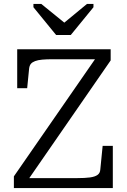

<svg xmlns="http://www.w3.org/2000/svg" viewBox="-20 -962 649 982"><path d="M267 -783H342L458 -925V-942H425L282 -824L335 -825L191 -942H151V-925ZM248 -659Q218 -659 196 -657Q174 -655 159.5 -649.5Q145 -644 138 -635.5Q131 -627 129 -612L119 -511H68V-710H546V-653L109 -21L94 -51H373Q415 -51 440.5 -54.5Q466 -58 479 -67.5Q492 -77 493 -95L505 -216H557V0H51V-60L479 -678L496 -659Z"/></svg>

Font: Roboto Serif SemiCondensed Light
Style: Regular
Weight: 300
Width: 4
Designer: Greg Gazdowicz
Foundry: Commercial Type
Version: Version 1.007